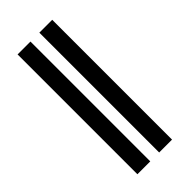

<svg xmlns="http://www.w3.org/2000/svg" viewBox="-233 -775 824 824"><g transform="rotate(-45 179.0 -363.5)"><path d="M144.9 -727.3H66.8V0H144.9ZM198.9 0H277V-727.3H198.9Z"/></g></svg>

Font: Margiela Sans
Style: Regular
Weight: 400
Designer: Stefan Endress, Andreas Faust
Version: Version 1.100;FEAKit 1.0